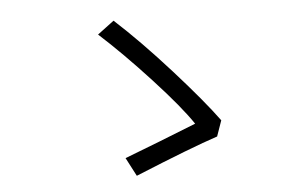

<svg xmlns="http://www.w3.org/2000/svg" viewBox="-44 -700 1089 693"><g transform="rotate(-5 500.0 -353.5)"><path d="M425 -71 390 -138Q516 -186 651 -240Q609 -303 511.5 -409Q414 -515 330 -591L390 -636Q482 -552 587 -435Q692 -318 746 -244L726 -187Q632 -156 425 -71Z"/></g></svg>

Font: Sinter Normal
Style: Regular
Weight: 350
Foundry: Adobe & rsms
Version: Version 1.000